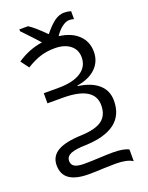

<svg xmlns="http://www.w3.org/2000/svg" viewBox="-190 -945 962 1250"><g transform="rotate(-20 291.0 -320.0)"><path d="M150 22Q187 8 250 7Q526 -2 526 -203Q526 -273 476.5 -316.5Q427 -360 336 -372V-376Q419 -389 465.5 -434Q512 -479 512 -547Q512 -617 464.5 -663Q417 -709 331 -720Q354 -755 381 -775Q408 -795 430 -795Q450 -795 463 -790V-845Q441 -852 415 -852Q383 -852 351 -830Q319 -808 275 -754Q208 -822 166 -849H106V-836L130 -811Q191 -747 215 -719Q123 -706 40 -650L82 -594Q135 -627 180.5 -641Q226 -655 279 -655Q346 -655 385.5 -624Q425 -593 425 -540Q425 -475 370 -439.5Q315 -404 215 -404H113V-334H219Q438 -334 438 -203Q438 -134 393.5 -100.5Q349 -67 250 -63Q137 -59 84 -27.5Q31 4 31 66Q31 130 75.5 161Q120 192 208 192Q259 192 311 189Q379 187 395 187Q474 187 512 212V131Q478 112 402 112Q367 112 309 115Q250 118 203 118Q159 118 138 106Q117 94 117 67Q117 37 150 22Z"/></g></svg>

Font: OpenSansMMV
Style: Regular
Weight: 400
Designer: Steve Matteson
Foundry: Ascender Corporation
Version: Version 4.000